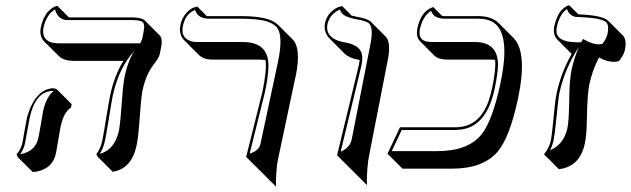

<svg xmlns="http://www.w3.org/2000/svg" viewBox="-20 -582 2389 727"><path d="M209.5 -102.5Q207.5 -93.3 200.7 -52.2Q193.8 -11.2 191.9 -1.5Q180.2 53.2 124.5 66.4Q114.3 68.8 104 69.3L47.4 13.2L42.5 2Q58.1 -13.2 64.9 -41Q66.9 -49.8 73.2 -88.4Q80.1 -127.9 82.5 -138.2Q112.3 -241.7 178.7 -248Q189 -247.6 194.8 -244.1L251.5 -187.5L248.5 -174.3Q221.7 -158.2 209.5 -102.5ZM519.5 -239.3Q514.2 -213.4 506.3 -103.5Q502.9 -57.1 496.6 -28.3Q477.1 57.6 406.7 68.4L350.6 12.2L344.7 2Q360.8 -19.5 367.2 -48.8Q371.6 -69.8 382.3 -136.2Q393.1 -202.1 397.5 -223.1Q413.6 -297.4 447.3 -351.6H255.4Q221.2 -352.1 203.6 -369.1L147 -425.3Q127.9 -445.8 134.8 -479Q139.2 -499.5 147.2 -515.6Q155.3 -531.7 163.6 -539.8Q171.9 -547.9 179.4 -552.7Q187 -557.6 191.9 -558.6L196.8 -560.1L241.2 -516.1H482.9Q516.6 -515.6 528.3 -504.4L585 -447.8Q596.7 -434.6 589.8 -401.4L585 -377.4Q582 -362.8 560.5 -335.9Q532.2 -297.9 519.5 -239.3ZM510.7 -418Q516.1 -427.2 518.6 -436L523.4 -460Q530.3 -492.7 518.1 -500Q512.7 -502.4 505.9 -503.9Q495.6 -505.9 482.9 -505.9H236.8Q202.6 -505.9 190.4 -539.6Q189.5 -543.5 188.5 -546.4Q155.8 -527.3 144.5 -477.1Q136.2 -430.2 180.2 -419.9Q189.5 -418.5 198.7 -418ZM489.7 -390.1Q429.7 -325.2 407.2 -220.7Q402.8 -200.2 392.6 -135.3Q381.8 -68.4 377 -46.9Q370.6 -19.5 357.9 0.5Q414.1 -14.6 430.2 -86.9Q435.5 -111.3 443.4 -220.7Q446.8 -268.6 453.1 -297.9Q465.8 -355.5 489.7 -390.1ZM143.1 -161.1Q155.8 -216.8 183.6 -237.8Q180.2 -238.3 178.7 -237.8Q114.3 -235.8 92.3 -135.7Q90.3 -126.5 83.5 -87.4Q76.7 -48.3 74.7 -39.1Q69.3 -15.6 56.2 2Q113.8 -7.8 125.5 -60.1Q127.4 -69.3 134.3 -109.4Q141.1 -150.9 143.1 -161.1Z M912.1 12.2 973.6 -233.9Q990.7 -315.9 985.4 -354.5Q972.2 -356.4 956.1 -356.4H781.2Q751 -356.9 733.4 -373.5L676.8 -430.2Q656.2 -452.1 663.1 -486.8Q668.9 -514.6 685.1 -532.2Q701.2 -549.8 713.9 -553.7L727.1 -557.1L762.7 -521Q766.1 -521 768.6 -521H894.5Q999.5 -520.5 1030.8 -489.7L1087.4 -433.6Q1121.6 -399.4 1099.6 -293.5Q1099.1 -290 1098.1 -287.6L1032.2 23.4Q1028.3 42 1026.6 67.6Q1024.9 93.3 1024.9 108.9L1025.4 125L968.8 68.4ZM925.3 -0.5Q959.5 -10.7 965.8 -35.2L1032.2 -346.2Q1054.2 -449.2 1026.9 -480Q1010.7 -497.1 977.1 -504.4Q945.8 -510.7 894.5 -511.2H768.6Q728.5 -512.7 718.8 -544.4Q683.1 -530.3 673.3 -486.8Q672.9 -485.4 672.9 -484.9Q663.1 -439.9 701.2 -426.8Q705.6 -425.3 709.5 -424.3Q717.3 -422.9 724.6 -422.9H899.4Q987.3 -422.9 995.6 -349.6Q996.6 -340.3 996.6 -331.1Q996.1 -293.9 982.9 -231.9Z M1256.3 5.9 1338.9 -335.9Q1340.8 -346.7 1341.8 -355Q1337.4 -356 1334 -356.4Q1301.8 -362.3 1283.2 -380.4L1227.1 -437Q1204.6 -460.9 1210.4 -494.1Q1215.8 -519 1232.2 -535.2Q1248.5 -551.3 1261.7 -555.2L1275.4 -559.1L1311.5 -522.9Q1317.9 -521.5 1329.1 -519Q1372.6 -511.2 1384.3 -499.5L1440.9 -442.9Q1461.9 -419.4 1447.3 -349.6L1377.9 5.4Q1373 27.8 1371.1 56.4Q1369.1 85 1369.1 102.1L1369.6 119.1L1313 62.5ZM1270 -7.8Q1304.2 -22 1311.5 -53.2L1381.3 -408.2Q1397 -481 1374 -496.1Q1365.2 -501.5 1346.2 -505.9Q1340.3 -507.3 1327.1 -509.3Q1285.2 -517.6 1273.4 -533.2Q1269 -539.6 1267.1 -545.9Q1229.5 -529.3 1220.2 -491.7Q1210.9 -448.7 1255.4 -429.7Q1266.6 -425.3 1278.8 -422.9Q1339.8 -413.6 1349.6 -379.9Q1354.5 -360.8 1348.6 -334Z M1654.3 -521.5Q1658.2 -521.5 1661.1 -521H1793Q1841.8 -520.5 1868.2 -494.6L1924.8 -438Q1978 -382.8 1941.4 -208.5Q1909.7 -59.6 1862.8 -5.9Q1807.6 56.2 1692.9 56.6H1503.9L1447.3 0L1494.6 -100.1H1704.6Q1795.9 -100.1 1831.1 -202.6Q1837.9 -223.6 1843.3 -248Q1858.9 -321.8 1854.5 -355.5Q1847.2 -356.4 1838.9 -356.4H1672.9Q1640.1 -356.9 1625.5 -370.6L1569.3 -427.2Q1554.2 -443.8 1560.5 -475.1Q1573.7 -538.1 1616.2 -553.7Q1616.2 -553.7 1620.6 -555.2ZM1853 -246.1Q1823.2 -105.5 1728 -91.8Q1716.8 -90.3 1704.6 -89.8H1501L1463.4 -9.8H1636.2Q1752.9 -9.8 1804.2 -74.2Q1845.2 -127 1875 -267.1Q1919.9 -479.5 1828.1 -506.3Q1824.2 -507.3 1820.8 -508.3Q1808.1 -510.7 1793 -511.2H1661.1Q1621.6 -512.7 1612.3 -541Q1581.1 -521.5 1570.3 -473.1Q1562 -433.6 1593.3 -425.3Q1595.2 -424.8 1596.2 -424.8Q1606 -422.9 1616.2 -422.9H1782.2Q1865.2 -420.9 1865.7 -336.9Q1865.2 -304.2 1853 -246.1Z M2065.9 -50.8Q2069.8 -69.3 2079.6 -171.4Q2083 -206.5 2087.9 -230Q2105 -308.1 2144.5 -377.9L2089.4 -433.1Q2072.8 -451.7 2078.6 -481.9Q2083 -502.4 2090.3 -518.6Q2097.7 -534.7 2105.2 -542.5Q2112.8 -550.3 2119.9 -555.2Q2127 -560.1 2131.3 -561L2135.3 -562L2169.9 -527.8Q2261.7 -523.9 2282.2 -503.9L2338.9 -447.3Q2354 -430.7 2346.2 -392.6Q2340.8 -370.1 2323.2 -350.6Q2314.9 -347.7 2304.7 -347.7Q2278.3 -348.1 2248 -364.3Q2223.1 -316.9 2211.4 -262.2Q2203.6 -225.6 2202.1 -125.5Q2201.2 -70.8 2194.3 -37.6Q2178.2 38.6 2113.3 55.7Q2113.3 55.7 2096.2 58.6L2039.6 2Q2059.1 -19.5 2065.9 -50.8ZM2180.7 -421.9Q2181.2 -422.9 2182.6 -425.3V-425.8L2187.5 -434.6L2196.3 -429.7Q2224.6 -414.1 2248 -414.1Q2255.4 -414.6 2260.7 -415.5Q2274.9 -433.6 2279.8 -451.2Q2288.1 -489.3 2272.5 -500Q2262.7 -506.3 2242.7 -510.7Q2214.8 -516.1 2159.7 -518.1H2158.7H2157.7Q2133.8 -525.4 2127 -547.9Q2099.1 -529.3 2088.4 -480Q2079.6 -438 2122.6 -426.8Q2126 -425.8 2127.9 -425.3Q2144.5 -421.9 2165.5 -421.9ZM2171.9 -403.8Q2118.2 -322.8 2097.7 -228Q2094.2 -211.4 2084 -108.9Q2080.6 -73.7 2075.7 -48.8Q2070.8 -28.8 2063 -13.2Q2114.3 -34.2 2128.4 -96.2Q2134.8 -126 2135.7 -223.1Q2136.7 -282.7 2145 -321.3Q2153.8 -362.3 2171.9 -403.8Z"/></svg>

Font: Linux Biolinum Shadow O
Style: Italic
Weight: 400
Italic angle: -12°
Designer: Philipp H. Poll
Foundry: Philipp H. Poll
Version: Version 0.6.2